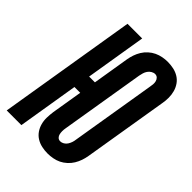

<svg xmlns="http://www.w3.org/2000/svg" viewBox="-233 -848 962 962"><g transform="rotate(45 247.5 -367.5)"><path d="M280 8Q259 8 238.5 3.5Q218 -1 201 -11.5Q184 -22 172.5 -38.5Q161 -55 155.5 -75Q150 -95 150.5 -116.5Q151 -138 154 -159L181 -323H140L87 0H-17L104 -735H208L155 -412H196L228 -607Q231 -625 237 -642.5Q243 -660 253 -676.5Q263 -693 278 -706.5Q293 -720 310 -728Q327 -736 345.5 -739.5Q364 -743 381 -743Q403 -743 423.5 -738.5Q444 -734 461 -723.5Q478 -713 489.5 -696.5Q501 -680 506.5 -660Q512 -640 512 -618.5Q512 -597 508 -576L434 -128Q431 -110 425 -92.5Q419 -75 409 -58.5Q399 -42 384 -28.5Q369 -15 352.5 -7Q336 1 317 4.5Q298 8 280 8ZM282 -80Q292 -80 302 -86Q312 -92 318 -101.5Q324 -111 327.5 -121.5Q331 -132 332 -142L406 -590Q408 -601 409 -611Q410 -621 407.5 -631Q405 -641 398 -648Q391 -655 380 -655Q370 -655 360 -649Q350 -643 343.5 -633.5Q337 -624 334 -613.5Q331 -603 329 -593L255 -145Q253 -134 253 -124Q253 -114 255 -104Q257 -94 264 -87Q271 -80 282 -80Z"/></g></svg>

Font: Iosevka Curly
Style: Bold Italic
Weight: 700
Italic angle: -9°
Monospace: yes
Designer: Belleve Invis
Foundry: Belleve Invis
Version: Version 22.1.2; ttfautohint (v1.8.4)